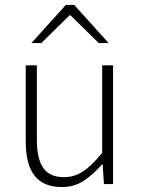

<svg xmlns="http://www.w3.org/2000/svg" viewBox="-20 -744 569 776"><path d="M230 12Q156 12 120 -33.5Q84 -79 84 -172V-480H129V-178Q129 -102 155 -65Q181 -28 238 -28Q281 -28 316 -51.5Q351 -75 393 -126V-480H437V0H400L395 -80H393Q357 -39 318.5 -13.5Q280 12 230 12ZM107 -570 246 -724H280L419 -570H379L265 -682H261L147 -570Z"/></svg>

Font: Mada Light
Style: Regular
Weight: 300
Designer: Khaled Hosny
Version: Version 1.5